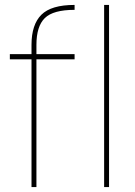

<svg xmlns="http://www.w3.org/2000/svg" viewBox="-20 -760 548 780"><path d="M108 0V-519H20V-540H108V-578Q108 -660 148 -700Q188 -740 283 -740V-720Q196 -720 162 -686.5Q128 -653 128 -578V-540H283V-519H128V0ZM403 0V-740H423V0Z"/></svg>

Font: Poppins Thin
Style: Regular
Weight: 250
Designer: Ninad Kale (Devanagari), Jonny Pinhorn (Latin)
Foundry: Indian Type Foundry
Version: Version 3.200;PS 1.000;hotconv 16.6.54;makeotf.lib2.5.65590